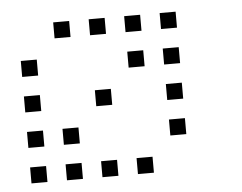

<svg xmlns="http://www.w3.org/2000/svg" viewBox="-40 -520 680 539"><g transform="rotate(-5 300.0 -250.5)"><path d="M129 -473Q128 -473 128 -473Q128 -473 128 -472V-429Q128 -428 128 -428Q128 -428 129 -428H172Q173 -428 173 -428Q173 -428 173 -429V-472Q173 -473 173 -473Q173 -473 172 -473ZM229 -473Q228 -473 228 -473Q228 -473 228 -472V-429Q228 -428 228 -428Q228 -428 229 -428H272Q273 -428 273 -428Q273 -428 273 -429V-472Q273 -473 273 -473Q273 -473 272 -473ZM329 -473Q328 -473 328 -473Q328 -473 328 -472V-429Q328 -428 328 -428Q328 -428 329 -428H372Q373 -428 373 -428Q373 -428 373 -429V-472Q373 -473 373 -473Q373 -473 372 -473ZM429 -473Q428 -473 428 -473Q428 -473 428 -472V-429Q428 -428 428 -428Q428 -428 429 -428H472Q473 -428 473 -428Q473 -428 473 -429V-472Q473 -473 473 -473Q473 -473 472 -473ZM29 -373Q28 -373 28 -373Q28 -373 28 -372V-329Q28 -328 28 -328Q28 -328 29 -328H72Q73 -328 73 -328Q73 -328 73 -329V-372Q73 -373 73 -373Q73 -373 72 -373ZM329 -373Q328 -373 328 -373Q328 -373 328 -372V-329Q328 -328 328 -328Q328 -328 329 -328H372Q373 -328 373 -328Q373 -328 373 -329V-372Q373 -373 373 -373Q373 -373 372 -373ZM429 -373Q428 -373 428 -373Q428 -373 428 -372V-329Q428 -328 428 -328Q428 -328 429 -328H472Q473 -328 473 -328Q473 -328 473 -329V-372Q473 -373 473 -373Q473 -373 472 -373ZM29 -273Q28 -273 28 -273Q28 -273 28 -272V-229Q28 -228 28 -228Q28 -228 29 -228H72Q73 -228 73 -228Q73 -228 73 -229V-272Q73 -273 73 -273Q73 -273 72 -273ZM229 -273Q228 -273 228 -273Q228 -273 228 -272V-229Q228 -228 228 -228Q228 -228 229 -228H272Q273 -228 273 -228Q273 -228 273 -229V-272Q273 -273 273 -273Q273 -273 272 -273ZM429 -273Q428 -273 428 -273Q428 -273 428 -272V-229Q428 -228 428 -228Q428 -228 429 -228H472Q473 -228 473 -228Q473 -228 473 -229V-272Q473 -273 473 -273Q473 -273 472 -273ZM29 -173Q28 -173 28 -173Q28 -173 28 -172V-129Q28 -128 28 -128Q28 -128 29 -128H72Q73 -128 73 -128Q73 -128 73 -129V-172Q73 -173 73 -173Q73 -173 72 -173ZM129 -173Q128 -173 128 -173Q128 -173 128 -172V-129Q128 -128 128 -128Q128 -128 129 -128H172Q173 -128 173 -128Q173 -128 173 -129V-172Q173 -173 173 -173Q173 -173 172 -173ZM429 -173Q428 -173 428 -173Q428 -173 428 -172V-129Q428 -128 428 -128Q428 -128 429 -128H472Q473 -128 473 -128Q473 -128 473 -129V-172Q473 -173 473 -173Q473 -173 472 -173ZM29 -73Q28 -73 28 -73Q28 -73 28 -72V-29Q28 -28 28 -28Q28 -28 29 -28H72Q73 -28 73 -28Q73 -28 73 -29V-72Q73 -73 73 -73Q73 -73 72 -73ZM129 -73Q128 -73 128 -73Q128 -73 128 -72V-29Q128 -28 128 -28Q128 -28 129 -28H172Q173 -28 173 -28Q173 -28 173 -29V-72Q173 -73 173 -73Q173 -73 172 -73ZM229 -73Q228 -73 228 -73Q228 -73 228 -72V-29Q228 -28 228 -28Q228 -28 229 -28H272Q273 -28 273 -28Q273 -28 273 -29V-72Q273 -73 273 -73Q273 -73 272 -73ZM329 -73Q328 -73 328 -73Q328 -73 328 -72V-29Q328 -28 328 -28Q328 -28 329 -28H372Q373 -28 373 -28Q373 -28 373 -29V-72Q373 -73 373 -73Q373 -73 372 -73Z"/></g></svg>

Font: Doto Light
Style: Regular
Weight: 300
Monospace: yes
Version: Version 1.000